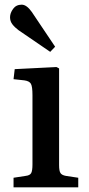

<svg xmlns="http://www.w3.org/2000/svg" viewBox="-20 -802 380 822"><path d="M38 0V-41L90 -49Q108 -51 113.5 -61Q119 -71 119 -98V-395Q119 -431 112.5 -443Q106 -455 84 -458L38 -463L43 -506L222 -515L233 -509V-95Q233 -70 239 -61Q245 -52 262 -49L315 -41V0ZM195 -580 59 -673Q43 -685 33 -698Q23 -711 23 -728Q23 -746 36 -764Q49 -782 73 -782Q94 -782 116 -751L216 -602Z"/></svg>

Font: Literata 36pt Medium
Style: Regular
Weight: 500
Designer: Latin by Veronika Burian and Jose Scaglione. Greek by Irene Vlachou. Cyrillic by Vera Evstafieva.
Foundry: TypeTogether
Version: Version 3.002